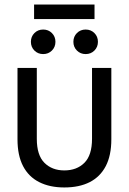

<svg xmlns="http://www.w3.org/2000/svg" viewBox="-20 -813 567 845"><path d="M263 12Q199 12 152.5 -11.5Q106 -35 81.5 -82Q57 -129 57 -200V-514H142V-202Q142 -130 175.5 -96.5Q209 -63 263 -63Q318 -63 351.5 -96.5Q385 -130 385 -202V-514H470V-200Q470 -129 445.5 -82Q421 -35 375 -11.5Q329 12 263 12ZM357 -575Q334 -575 318.5 -590.5Q303 -606 303 -629Q303 -652 318.5 -667.5Q334 -683 357 -683Q380 -683 395.5 -667.5Q411 -652 411 -629Q411 -606 395.5 -590.5Q380 -575 357 -575ZM170 -575Q147 -575 131.5 -590.5Q116 -606 116 -629Q116 -652 131.5 -667.5Q147 -683 170 -683Q193 -683 208.5 -667.5Q224 -652 224 -629Q224 -606 208.5 -590.5Q193 -575 170 -575ZM130 -729V-793H396V-729Z"/></svg>

Font: TikTok Sans 24pt
Style: Regular
Weight: 400
Version: Version 4.000